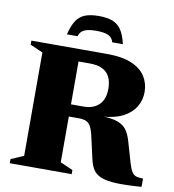

<svg xmlns="http://www.w3.org/2000/svg" viewBox="-94 -952 941 1041"><g transform="rotate(10 377.0 -431.5)"><path d="M370.5 -372Q423 -372 454 -402Q485 -432 485 -489.5Q485 -527.5 472.2 -554Q459.5 -580.5 432.5 -594.2Q405.5 -608 362.5 -608H138.5L183 -675H445.5Q530.5 -675 582.5 -652.2Q634.5 -629.5 658 -591.5Q681.5 -553.5 681.5 -507Q681.5 -461 658.8 -424Q636 -387 591.2 -364Q546.5 -341 478.5 -336.5V-338Q535 -336 566.2 -323.8Q597.5 -311.5 613.5 -288.8Q629.5 -266 639.5 -232L674 -113Q683.5 -81 693.8 -66.2Q704 -51.5 718.5 -47.5Q733 -43.5 754.5 -43.5V2Q670 8.5 617 6.2Q564 4 533.8 -7.8Q503.5 -19.5 488.5 -42.2Q473.5 -65 466 -99.5L438 -223Q430.5 -256.5 420.5 -274.2Q410.5 -292 394.8 -298.5Q379 -305 354 -305H175.5L129.5 -372ZM300 -675V-53L369.5 -22.5V0H28.5V-22.5L98.5 -53V-622L28.5 -652.5V-675ZM366.5 -788.5Q323 -788.5 300.8 -778.2Q278.5 -768 271 -742H212.5Q224 -790.5 242.5 -818.8Q261 -847 291 -858.5Q321 -870 366.5 -870Q412 -870 442 -858.5Q472 -847 490.8 -818.8Q509.5 -790.5 520.5 -742H462Q455 -768 432.5 -778.2Q410 -788.5 366.5 -788.5Z"/></g></svg>

Font: Newsreader 24pt ExtraBold
Style: Regular
Weight: 800
Designer: Hugues Gentile
Foundry: Production Type
Version: Version 1.003